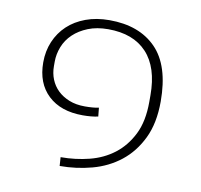

<svg xmlns="http://www.w3.org/2000/svg" viewBox="-64 -569 682 652"><g transform="rotate(10 277.0 -243.5)"><path d="M180 -15Q231 -15 278.5 -27Q326 -39 362.5 -67Q399 -95 421.5 -140Q444 -185 444 -252V-275Q444 -371 397.5 -421Q351 -471 264 -471Q225 -471 195 -459Q165 -447 144.5 -427.5Q124 -408 114 -382.5Q104 -357 104 -331V-315Q104 -291 112.5 -270Q121 -249 137 -233.5Q153 -218 176.5 -208.5Q200 -199 231 -199Q260 -199 279 -203L282 -173Q259 -168 229 -168Q153 -168 109.5 -209Q66 -250 66 -322Q66 -361 80 -394Q94 -427 119.5 -451Q145 -475 181.5 -488.5Q218 -502 263 -502Q366 -502 424 -443Q482 -384 482 -260Q482 -185 456.5 -132.5Q431 -80 389 -47Q347 -14 293 0.5Q239 15 182 15Z"/></g></svg>

Font: IBM Plex Sans Thai ExtLt
Style: Regular
Weight: 200
Designer: Mike Abbink, Paul van der Laan, Pieter van Rosmalen, Ben Mitchell, Mark Frömberg
Foundry: Bold Monday
Version: Version 1.2